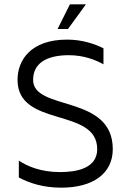

<svg xmlns="http://www.w3.org/2000/svg" viewBox="-20 -859 602 887"><path d="M303 -839 246 -725H294L377 -839H303ZM133 -490C133 -564 191 -604 298 -604C366 -604 420 -583 458 -562V-636C415 -657 359 -676 290 -676C121 -676 61 -580 61 -490C61 -267 429 -365 429 -170C429 -82 336 -64 258 -64C168 -64 106 -91 67 -117V-39C114 -14 178 8 263 8C412 8 501 -59 501 -170C501 -425 133 -344 133 -490Z"/></svg>

Font: Maven Pro
Style: Regular
Weight: 400
Designer: Joe Prince
Foundry: Joe Prince
Version: Version 1.003